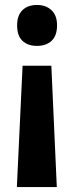

<svg xmlns="http://www.w3.org/2000/svg" viewBox="-20 -572 297 774"><path d="M71 -307H187L209 182H48ZM210 -470Q210 -428 188 -407.5Q166 -387 129 -387Q92 -387 70.5 -407.5Q49 -428 49 -470Q49 -510 70.5 -531Q92 -552 129 -552Q165 -552 187.5 -531Q210 -510 210 -470Z"/></svg>

Font: Noto Sans Display Condensed
Style: Bold
Weight: 700
Width: 3
Designer: Monotype Design Team
Foundry: Monotype Imaging Inc.
Version: Version 2.003